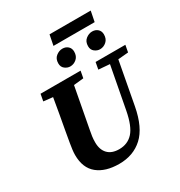

<svg xmlns="http://www.w3.org/2000/svg" viewBox="-224 -1126 1212 1296"><g transform="rotate(-30 381.5 -477.5)"><path d="M521 -603 531 -657H763L753 -603L673 -596L611 -264Q583 -115 510 -48Q437 19 327 19Q220 19 158.5 -31Q97 -81 97 -182Q97 -202 100 -224.5Q103 -247 107 -271L122 -357Q133 -416 143.5 -476Q154 -536 164 -595L92 -603L102 -657H414L404 -603L327 -595L268 -281Q263 -257 260 -234.5Q257 -212 257 -188Q257 -131 287.5 -99Q318 -67 376 -67Q442 -67 483.5 -112.5Q525 -158 546 -268L608 -596ZM369 -716Q347 -716 327.5 -731Q308 -746 308 -774Q308 -810 331.5 -828.5Q355 -847 381 -847Q407 -847 424 -831.5Q441 -816 441 -790Q441 -755 419 -735.5Q397 -716 369 -716ZM601 -716Q579 -716 559.5 -731Q540 -746 540 -774Q540 -810 563.5 -828.5Q587 -847 613 -847Q639 -847 656 -831.5Q673 -816 673 -790Q673 -755 651 -735.5Q629 -716 601 -716ZM339 -893 355 -974H676L660 -893Z"/></g></svg>

Font: Source Serif Pro
Style: Bold Italic
Weight: 700
Italic angle: -12°
Designer: Frank Grießhammer
Foundry: Adobe Systems Incorporated
Version: Version 3.001;hotconv 1.0.111;makeotfexe 2.5.65597